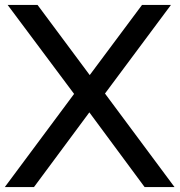

<svg xmlns="http://www.w3.org/2000/svg" viewBox="-20 -760 730 780"><path d="M-0.5 0 281 -378.5 11 -740H132.5L344.5 -455L557 -740H674.5L406.5 -380L689 0H567.5L343 -303.5L118 0Z"/></svg>

Font: Encode Sans Semi Expanded Medium
Style: Regular
Weight: 500
Width: 6
Designer: Multiple Designers
Foundry: Impallari Type
Version: Version 3.000; ttfautohint (v1.8.3) -l 8 -r 50 -G 200 -x 14 